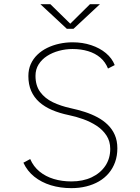

<svg xmlns="http://www.w3.org/2000/svg" viewBox="-20 -914 690 944"><path d="M331 11Q276.5 11 230 -3.2Q183.5 -17.5 148.8 -45.2Q114 -73 95 -114L128.5 -132Q144.5 -95 174.5 -70.5Q204.5 -46 244.5 -34Q284.5 -22 331 -22Q387.5 -22 430.5 -42.2Q473.5 -62.5 497.8 -98.5Q522 -134.5 522 -182Q522 -219.5 503.5 -247.8Q485 -276 454.8 -295.8Q424.5 -315.5 388.8 -328.2Q353 -341 318.5 -348Q272.5 -357.5 235.8 -373.2Q199 -389 173 -412.2Q147 -435.5 133.2 -467.2Q119.5 -499 119.5 -540Q119.5 -572.5 131.2 -598.8Q143 -625 163.8 -645Q184.5 -665 212 -678.5Q239.5 -692 271.5 -699Q303.5 -706 337 -706Q386 -706 428.2 -692Q470.5 -678 500.8 -652.8Q531 -627.5 544 -594L511 -577Q498 -609.5 473 -630.8Q448 -652 413.2 -662.5Q378.5 -673 336.5 -673Q302.5 -673 270 -664.2Q237.5 -655.5 211.5 -638.8Q185.5 -622 170 -597.5Q154.5 -573 154.5 -541Q154.5 -493 177.8 -461.5Q201 -430 240.2 -411.2Q279.5 -392.5 328 -382Q363 -374.5 396.5 -363.8Q430 -353 459 -337.5Q488 -322 510 -300.5Q532 -279 544.5 -250.5Q557 -222 557 -185Q557 -148 546 -117.2Q535 -86.5 514.8 -62.5Q494.5 -38.5 466.5 -22.2Q438.5 -6 404.2 2.5Q370 11 331 11ZM178.5 -893.5H227.5L325.5 -797.5L422.5 -893.5H471.5L341.5 -772.5H308.5Z"/></svg>

Font: Trispace Thin
Style: Regular
Weight: 100
Designer: Tyler Finck
Foundry: Etcetera Type Company
Version: Version 1.210